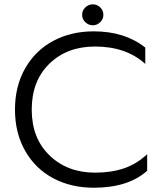

<svg xmlns="http://www.w3.org/2000/svg" viewBox="-20 -860 756 895"><path d="M413.1 -742.2Q392.6 -742.2 377.7 -756.6Q362.8 -771 362.8 -791Q362.8 -811 377.7 -825.4Q392.6 -839.8 413.1 -839.8Q432.6 -839.8 447.3 -825.4Q461.9 -811 461.9 -791Q461.9 -771 447.3 -756.6Q432.6 -742.2 413.1 -742.2ZM417 15.1Q311 15.1 227.8 -29.3Q144.5 -73.7 97.2 -157Q49.8 -240.2 49.8 -349.1Q49.8 -458 97.2 -541.3Q144.5 -624.5 227.8 -669.2Q311 -713.9 417 -713.9Q562 -713.9 657.2 -638.2V-562Q567.9 -643.1 422.9 -643.1Q292.5 -643.1 210.2 -563Q127.9 -482.9 127.9 -349.1Q127.9 -215.3 211.2 -135.3Q294.4 -55.2 422.9 -55.2Q498.5 -55.2 557.6 -75.2Q616.7 -95.2 666 -141.1V-64Q577.6 15.1 417 15.1Z"/></svg>

Font: Prompt Light
Style: Regular
Weight: 300
Designer: Katatrad Team
Foundry: CadsonDemak
Version: Version 1.000;PS 001.000;hotconv 1.0.88;makeotf.lib2.5.64775